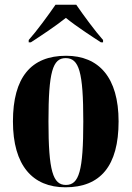

<svg xmlns="http://www.w3.org/2000/svg" viewBox="-20 -786 559 816"><path d="M102 -606H111C151 -632 215 -674 260 -710C304 -674 369 -632 409 -606H418V-616C384 -654 335 -721 304 -766H216C185 -721 136 -654 102 -616ZM258 10C407 10 484 -81 484 -270C484 -457 400 -549 261 -549C112 -549 35 -457 35 -270C35 -82 119 10 258 10ZM260 0C205 0 186 -59 186 -270C186 -481 204 -539 259 -539C316 -539 334 -481 334 -270C334 -59 316 0 260 0Z"/></svg>

Font: Noto Serif Display Condensed Extra
Style: Regular
Weight: 800
Width: 3
Designer: Monotype Design Team
Foundry: Monotype Imaging Inc.
Version: Version 1.900